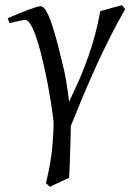

<svg xmlns="http://www.w3.org/2000/svg" viewBox="-20 -481 506 745"><path d="M465.8 -445.8Q436.5 -395 408.2 -339.1Q379.9 -283.2 353.3 -224.9Q326.7 -166.5 302 -107.7Q277.3 -48.8 254.9 7.3Q254.9 19.5 254.4 37.6Q253.9 55.7 253.2 75.9Q252.4 96.2 252 117.2Q251.5 138.2 250.7 156.5Q250 174.8 249.3 189Q248.5 203.1 248 209Q231 217.3 210.2 226.6Q189.5 235.8 173.8 244.1Q170.9 241.2 167.5 238Q164.1 234.9 158.2 230Q177.7 149.4 182.9 90.6Q188 31.7 188 0Q188 -7.8 185.3 -29.5Q182.6 -51.3 178 -81.3Q173.3 -111.3 166.7 -146.7Q160.2 -182.1 152.1 -218Q144 -253.9 135.3 -287.4Q126.5 -320.8 116.9 -346.7Q107.4 -372.6 97.4 -388.2Q87.4 -403.8 78.1 -403.8Q73.7 -403.8 63.7 -401.9Q53.7 -399.9 43.5 -397.5Q33.2 -395 25.1 -393.1Q17.1 -391.1 17.1 -391.1L9.8 -410.2Q30.3 -418.9 50.8 -427.5Q71.3 -436 88.9 -442.6Q106.4 -449.2 119.1 -453.1Q131.8 -457 137.2 -457Q148.4 -457 159.4 -438Q170.4 -418.9 181.6 -385.5Q192.9 -352.1 204.6 -306.4Q216.3 -260.7 229 -207Q231.4 -196.8 233.9 -182.9Q236.3 -168.9 238.8 -153.1Q241.2 -137.2 243.7 -120.4Q246.1 -103.5 248 -86.9Q270 -131.3 288.6 -174.3Q307.1 -217.3 322.3 -260.3Q337.4 -303.2 349.1 -347.4Q360.8 -391.6 369.1 -438Q377.9 -439.9 388.9 -443.1Q399.9 -446.3 411.1 -449.5Q422.4 -452.6 433.3 -455.6Q444.3 -458.5 453.1 -460.9L465.8 -445.8Z"/></svg>

Font: GentiumAlt
Style: Italic
Weight: 400
Italic angle: -7°
Designer: J. Victor Gaultney
Version: Version 1.02; 2005; OFL release